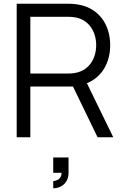

<svg xmlns="http://www.w3.org/2000/svg" viewBox="-20 -740 670 1035"><path d="M70 0H143.5V-273.5H373.5L506 0H590.5L448.5 -291.5C529.5 -324 574 -402 574 -496.5C574 -609 511 -698.5 398.5 -716C380.5 -719 362 -720 348 -720H70ZM143.5 -343.5V-649.5H346C358 -649.5 375.5 -648.5 390.5 -645.5C464.5 -629.5 498.5 -563.5 498.5 -496.5C498.5 -429.5 464.5 -363.5 390.5 -348C375.5 -344.5 358 -343.5 346 -343.5ZM267 275C308.5 275 349.5 247.5 349.5 191.5V109H267V191.5H311.5C313.5 227.5 279 236 267 236Z"/></svg>

Font: Eudonet
Style: Regular
Weight: 400
Designer: Mikhail Sharanda
Foundry: Mikhail Sharanda
Version: Version 4.503;Glyphs 3.1.2 (3151)